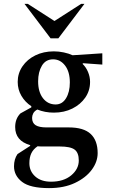

<svg xmlns="http://www.w3.org/2000/svg" viewBox="-20 -727 583 987"><path d="M257 -148Q211 -148 172 -164Q157 -156 151 -144.5Q145 -133 145 -121Q145 -95 163 -83.5Q181 -72 219 -72H334Q410 -72 446 -38.5Q482 -5 482 60Q482 105 451.5 146Q421 187 365 213.5Q309 240 232 240Q135 240 93.5 208Q52 176 52 128Q52 91 70 65L135 23V19Q58 -3 58 -74Q58 -117 85 -144L141 -175V-181Q109 -202 90 -234.5Q71 -267 71 -306Q71 -350 95.5 -386Q120 -422 162 -442.5Q204 -463 257 -463Q282 -463 308 -457.5Q334 -452 353 -443L506 -453V-395L408 -402L404 -399Q422 -382 432.5 -357Q443 -332 443 -306Q443 -261 418.5 -225.5Q394 -190 352 -169Q310 -148 257 -148ZM266 -190Q300 -190 319.5 -222Q339 -254 339 -303Q339 -358 314.5 -390Q290 -422 253 -422Q215 -422 195.5 -389.5Q176 -357 176 -309Q176 -254 201 -222Q226 -190 266 -190ZM131 112Q131 153 161 180Q191 207 242 207Q307 207 346 174.5Q385 142 385 98Q385 58 363.5 42Q342 26 287 26H192Q182 26 173 25Q151 40 141 61Q131 82 131 112ZM240 -530 106 -707H123L260 -619L397 -707H414L280 -530Z"/></svg>

Font: Spectral SemiBold
Style: Regular
Weight: 600
Designer: Jean-Baptiste Levee
Foundry: Production Type
Version: Version 2.001